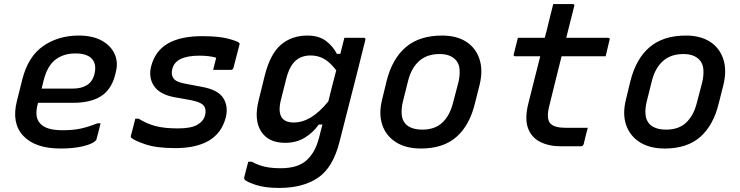

<svg xmlns="http://www.w3.org/2000/svg" viewBox="-20 -720 3640 945"><path d="M367 -545Q437 -545 482 -519.5Q527 -494 545 -452.5Q563 -411 549 -361L545 -345Q526 -277 475.5 -245.5Q425 -214 339 -214H167L166 -209Q148 -143 178 -112Q207 -79 287 -79Q341 -79 379 -87.5Q417 -96 459 -113H475Q471 -94 465.5 -74.5Q460 -55 455 -35Q454 -31 450 -27Q434 -11 388 0Q342 11 278 11Q153 11 94.5 -51.5Q36 -114 63 -222L90 -330Q119 -443 193.5 -494Q268 -545 367 -545ZM351 -457Q293 -457 253 -426.5Q213 -396 195 -325L185 -284H339Q381 -284 408.5 -301.5Q436 -319 445 -356Q457 -406 430 -433Q419 -444 399.5 -450.5Q380 -457 351 -457Z M975 -542Q1057 -542 1103.5 -529.5Q1150 -517 1157 -509Q1161 -506 1158 -498L1129 -386Q1126 -376 1115 -376H1029L1031 -384Q1035 -398 1038 -411.5Q1041 -425 1044 -436Q1010 -446 962 -446Q843 -446 828 -380Q821 -354 833 -335.5Q845 -317 887 -309L971 -293Q1052 -279 1078.5 -238Q1105 -197 1091 -141Q1071 -65 1008.5 -28Q946 9 843 9Q749 9 694.5 -10Q640 -29 626 -42Q623 -45 624 -51Q631 -77 636 -96.5Q641 -116 646 -136H662Q702 -111 745.5 -99.5Q789 -88 856 -88Q921 -88 951.5 -106Q982 -124 989 -152Q997 -181 983.5 -199Q970 -217 920 -227L836 -242Q765 -256 737.5 -297.5Q710 -339 724 -394Q744 -470 806.5 -506Q869 -542 975 -542Z M1493 -545Q1548 -545 1583 -519.5Q1618 -494 1638 -455H1655Q1660 -475 1665 -494.5Q1670 -514 1675 -534H1770Q1781 -534 1778 -523Q1756 -433 1735.5 -353Q1715 -273 1694.5 -192.5Q1674 -112 1651 -22Q1619 105 1545 155Q1471 205 1354 205Q1284 205 1239 190Q1194 175 1184 164Q1181 159 1182 153Q1187 133 1191.5 115.5Q1196 98 1202 76H1219Q1253 94 1285.5 101Q1318 108 1362 108Q1405 108 1438 97.5Q1471 87 1494 64Q1513 45 1526.5 20.5Q1540 -4 1550 -41Q1554 -58 1558.5 -74.5Q1563 -91 1567 -107H1549Q1521 -67 1479.5 -42Q1438 -17 1383 -17Q1301 -17 1265 -73.5Q1229 -130 1253 -226L1283 -348Q1310 -455 1363 -500Q1416 -545 1493 -545ZM1372 -135Q1390 -117 1425 -117Q1468 -117 1510 -142Q1552 -167 1596 -221Q1605 -258 1614.5 -295.5Q1624 -333 1635 -374Q1604 -414 1574.5 -430.5Q1545 -447 1509 -447Q1464 -447 1434.5 -421Q1405 -395 1389 -333L1362 -226Q1354 -192 1357 -169.5Q1360 -147 1372 -135Z M2156 -545Q2227 -545 2274 -515Q2321 -485 2339.5 -430.5Q2358 -376 2341 -304L2318 -213Q2292 -104 2227 -46.5Q2162 11 2052 11Q1978 11 1929 -20Q1880 -51 1861.5 -105.5Q1843 -160 1861 -231L1883 -322Q1911 -432 1978 -488.5Q2045 -545 2156 -545ZM2143 -454Q2082 -454 2043.5 -420Q2005 -386 1989 -324L1963 -220Q1955 -188 1957 -158Q1959 -128 1978 -108Q1990 -96 2010.5 -89Q2031 -82 2059 -82Q2120 -82 2156.5 -116Q2193 -150 2209 -211L2236 -314Q2244 -346 2242 -377.5Q2240 -409 2220 -428Q2208 -440 2189.5 -447Q2171 -454 2143 -454Z M2873 -91Q2867 -70 2862.5 -51Q2858 -32 2853 -11Q2849 0 2839 0H2740Q2681 0 2638 -22Q2595 -44 2578.5 -90Q2562 -136 2580 -209Q2595 -268 2609.5 -326.5Q2624 -385 2639 -443H2517Q2505 -443 2509 -454Q2514 -476 2519 -494.5Q2524 -513 2529 -534H2661Q2666 -550 2670 -566.5Q2674 -583 2678 -600Q2684 -626 2690.5 -650.5Q2697 -675 2703 -700H2798Q2810 -700 2806 -689Q2796 -650 2786.5 -611.5Q2777 -573 2767 -534H2972Q2984 -534 2980 -523Q2975 -502 2970.5 -483.5Q2966 -465 2961 -443H2744Q2729 -384 2714.5 -324.5Q2700 -265 2685 -205Q2666 -135 2690 -111Q2710 -91 2764 -91Z M3356 -545Q3427 -545 3474 -515Q3521 -485 3539.5 -430.5Q3558 -376 3541 -304L3518 -213Q3492 -104 3427 -46.5Q3362 11 3252 11Q3178 11 3129 -20Q3080 -51 3061.5 -105.5Q3043 -160 3061 -231L3083 -322Q3111 -432 3178 -488.5Q3245 -545 3356 -545ZM3343 -454Q3282 -454 3243.5 -420Q3205 -386 3189 -324L3163 -220Q3155 -188 3157 -158Q3159 -128 3178 -108Q3190 -96 3210.5 -89Q3231 -82 3259 -82Q3320 -82 3356.5 -116Q3393 -150 3409 -211L3436 -314Q3444 -346 3442 -377.5Q3440 -409 3420 -428Q3408 -440 3389.5 -447Q3371 -454 3343 -454Z"/></svg>

Font: Recursive Mn Lnr St Med
Style: Italic
Weight: 500
Italic angle: -15°
Monospace: yes
Version: Version 1.079;hotconv 1.0.112;makeotfexe 2.5.65598; ttfautoh